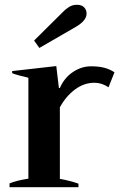

<svg xmlns="http://www.w3.org/2000/svg" viewBox="-20 -785 514 805"><path d="M123 -615 243 -734Q252 -744 267.5 -754.5Q283 -765 302 -765Q323 -765 333 -754Q343 -743 343 -728Q343 -699 299 -673L145 -584ZM20 -16Q48 -28 99 -36V-459Q55 -469 31 -478V-487L216 -508L227 -416H231Q249 -458 285 -482.5Q321 -507 362 -507Q392 -507 415 -501.5Q438 -496 460 -482L435 -419Q407 -438 376 -438Q332 -438 294 -409.5Q256 -381 231 -335V-35Q272 -28 309 -15V0H20Z"/></svg>

Font: Trirong SemiBold
Style: Regular
Weight: 600
Designer: Katatrad Team
Foundry: CadsonDemak
Version: Version 1.001